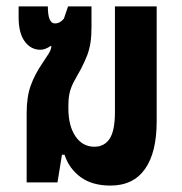

<svg xmlns="http://www.w3.org/2000/svg" viewBox="-20 -568 567 598"><path d="M324 10Q267 10 231 -16.5Q195 -43 181 -86H173L159 0H63V-215Q63 -266 75.5 -301Q88 -336 112 -371Q123 -388 131 -400Q139 -412 140 -424L138 -425Q131 -420 122.5 -416.5Q114 -413 106 -413Q76 -413 57 -439Q38 -465 38 -514V-548H129Q129 -495 151 -495Q167 -495 179 -510L192 -548H265V-485Q265 -457 262 -436.5Q259 -416 252 -397Q245 -378 232 -353Q221 -333 212 -317Q203 -301 198 -283.5Q193 -266 193 -238V-230Q193 -176 215 -143.5Q237 -111 274 -111Q305 -111 321.5 -136Q338 -161 338 -219V-548H468V-190Q468 -93 431.5 -41.5Q395 10 324 10Z"/></svg>

Font: Noto Sans Thai ExtCond
Style: Bold
Weight: 700
Width: 2
Designer: Monotype Design Team
Foundry: Monotype Imaging Inc.
Version: Version 2.002; ttfautohint (v1.8.4.7-5d5b)